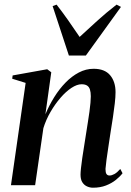

<svg xmlns="http://www.w3.org/2000/svg" viewBox="-20 -820 578 850"><path d="M181 -314Q197.5 -353.5 220 -389.8Q242.5 -426 270 -454.2Q297.5 -482.5 329 -499Q360.5 -515.5 394.5 -515.5Q443.5 -515.5 467.5 -487Q491.5 -458.5 491.5 -412Q491.5 -391 488.2 -362.5Q485 -334 480 -301.2Q475 -268.5 469.5 -234.5Q465 -203.5 460 -171.2Q455 -139 451.5 -112.8Q448 -86.5 447 -72Q447 -56 451.5 -49.5Q456 -43 465 -43Q474.5 -43 486.5 -49.5Q498.5 -56 512.5 -72L522.5 -53Q511 -38 492.5 -23.2Q474 -8.5 449 1.2Q424 11 391.5 11Q378 11 365.2 5.2Q352.5 -0.5 344.5 -13Q336.5 -25.5 336.5 -47Q336.5 -56.5 338.5 -75.8Q340.5 -95 344.2 -120.5Q348 -146 352.5 -173.8Q357 -201.5 361 -228Q365 -254 369 -278.8Q373 -303.5 376 -325.5Q379 -347.5 380.5 -365Q382 -382.5 382 -393.5Q382 -411.5 378.2 -423.5Q374.5 -435.5 365.5 -441.2Q356.5 -447 341 -447Q321 -447 296.5 -431Q272 -415 248 -387.2Q224 -359.5 203.8 -324.8Q183.5 -290 172 -252.5L135.5 0H28.5L93.5 -453L34 -471.5L36 -486L189 -513.5L207 -500ZM285 -574 213 -793 230.5 -799.5Q254 -769.5 279.8 -733Q305.5 -696.5 332.5 -656.5Q370 -691 409.5 -727Q449 -763 496 -799.5L515.5 -789.5L360 -574Z"/></svg>

Font: Merriweather 144pt Medium
Style: Italic
Weight: 500
Italic angle: -7.8°
Version: Version 2.101